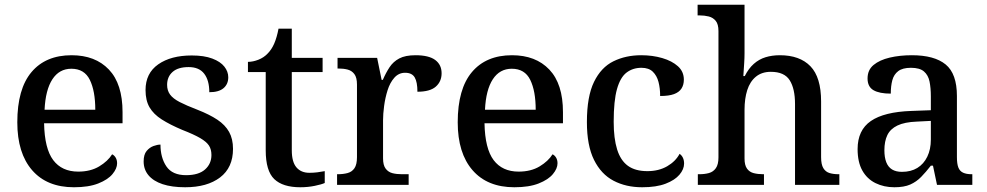

<svg xmlns="http://www.w3.org/2000/svg" viewBox="-20 -780 4162 810"><path d="M292 10Q178 10 115.5 -62Q53 -134 53 -264Q53 -405 113 -476Q173 -547 282 -547Q382 -547 439.5 -486.5Q497 -426 497 -307V-260H166Q168 -153 204.5 -104.5Q241 -56 310 -56Q362 -56 398.5 -78Q435 -100 453 -129Q462 -125 468 -115Q474 -105 474 -91Q474 -69 454.5 -45.5Q435 -22 394.5 -6Q354 10 292 10ZM382 -317Q382 -396 359 -443Q336 -490 281 -490Q230 -490 201 -445.5Q172 -401 168 -317Z M761 10Q705 10 666 -3Q627 -16 606.5 -40.5Q586 -65 586 -99Q586 -128 598.5 -143Q611 -158 627.5 -164Q644 -170 657 -170Q657 -115 682 -78Q707 -41 765 -41Q818 -41 845 -65Q872 -89 872 -126Q872 -150 861.5 -166Q851 -182 824.5 -197.5Q798 -213 749 -232Q697 -254 662.5 -276Q628 -298 611 -327Q594 -356 594 -400Q594 -471 647.5 -508.5Q701 -546 789 -546Q841 -546 875.5 -533Q910 -520 926.5 -499Q943 -478 943 -454Q943 -425 923 -408Q903 -391 863 -391Q863 -441 841.5 -469Q820 -497 776 -497Q731 -497 708 -476.5Q685 -456 685 -422Q685 -398 697.5 -381Q710 -364 738 -349.5Q766 -335 813 -317Q864 -297 897 -275Q930 -253 946.5 -223.5Q963 -194 963 -152Q963 -73 908.5 -31.5Q854 10 761 10Z M1247 10Q1173 10 1137 -24.5Q1101 -59 1101 -146V-476H1026V-519Q1047 -519 1070 -528Q1093 -537 1109 -554Q1126 -571 1137 -596.5Q1148 -622 1155 -659H1211V-536H1341V-476H1211V-146Q1211 -97 1230.5 -74Q1250 -51 1285 -51Q1303 -51 1318.5 -53Q1334 -55 1350 -58V-8Q1337 -2 1308 4Q1279 10 1247 10Z M1402 0V-45H1405Q1428 -45 1446.5 -50Q1465 -55 1475.5 -70.5Q1486 -86 1486 -117V-423Q1486 -453 1475 -467.5Q1464 -482 1446.5 -486.5Q1429 -491 1407 -491H1404V-536H1571L1590 -443H1595Q1608 -473 1623.5 -496.5Q1639 -520 1664.5 -533.5Q1690 -547 1733 -547Q1789 -547 1816 -527Q1843 -507 1843 -471Q1843 -436 1818.5 -414.5Q1794 -393 1741 -393Q1741 -434 1729.5 -453.5Q1718 -473 1689 -473Q1662 -473 1643.5 -452Q1625 -431 1615 -399Q1605 -367 1600.5 -333Q1596 -299 1596 -273V-112Q1596 -83 1607 -68.5Q1618 -54 1635.5 -49.5Q1653 -45 1675 -45H1704V0Z M2150 10Q2036 10 1973.5 -62Q1911 -134 1911 -264Q1911 -405 1971 -476Q2031 -547 2140 -547Q2240 -547 2297.5 -486.5Q2355 -426 2355 -307V-260H2024Q2026 -153 2062.5 -104.5Q2099 -56 2168 -56Q2220 -56 2256.5 -78Q2293 -100 2311 -129Q2320 -125 2326 -115Q2332 -105 2332 -91Q2332 -69 2312.5 -45.5Q2293 -22 2252.5 -6Q2212 10 2150 10ZM2240 -317Q2240 -396 2217 -443Q2194 -490 2139 -490Q2088 -490 2059 -445.5Q2030 -401 2026 -317Z M2689 10Q2621 10 2568.5 -17.5Q2516 -45 2486 -105.5Q2456 -166 2456 -265Q2456 -373 2486 -434.5Q2516 -496 2568 -521.5Q2620 -547 2685 -547Q2733 -547 2774 -535Q2815 -523 2840 -500.5Q2865 -478 2865 -444Q2865 -422 2855 -406.5Q2845 -391 2823.5 -383Q2802 -375 2765 -375Q2765 -408 2758 -434.5Q2751 -461 2734 -477.5Q2717 -494 2686 -494Q2650 -494 2623.5 -474Q2597 -454 2583 -404.5Q2569 -355 2569 -266Q2569 -196 2583.5 -149.5Q2598 -103 2629 -80.5Q2660 -58 2711 -58Q2759 -58 2794.5 -78.5Q2830 -99 2847 -131Q2856 -125 2861 -114.5Q2866 -104 2866 -90Q2866 -66 2846.5 -43Q2827 -20 2788 -5Q2749 10 2689 10Z M2924 0V-45H2930Q2953 -45 2971 -50Q2989 -55 3000 -70.5Q3011 -86 3011 -116V-649Q3011 -678 2999.5 -692Q2988 -706 2970 -710.5Q2952 -715 2932 -715H2923V-760H3121V-555Q3121 -535 3119.5 -513Q3118 -491 3117 -475Q3116 -459 3116 -459H3122Q3138 -491 3160 -510.5Q3182 -530 3209.5 -538.5Q3237 -547 3270 -547Q3354 -547 3399 -500.5Q3444 -454 3444 -352V-117Q3444 -86 3453.5 -70.5Q3463 -55 3479.5 -50Q3496 -45 3518 -45H3521V0H3334V-341Q3334 -406 3311.5 -441.5Q3289 -477 3232 -477Q3194 -477 3169 -456.5Q3144 -436 3132.5 -400Q3121 -364 3121 -317V-111Q3121 -83 3131.5 -68.5Q3142 -54 3160 -49.5Q3178 -45 3200 -45H3203V0Z M3753 10Q3709 10 3673.5 -7.5Q3638 -25 3618 -60.5Q3598 -96 3598 -151Q3598 -231 3654 -269.5Q3710 -308 3825 -312L3907 -315V-373Q3907 -409 3901.5 -436Q3896 -463 3878 -478.5Q3860 -494 3823 -494Q3788 -494 3769.5 -480Q3751 -466 3744.5 -441.5Q3738 -417 3738 -385Q3690 -385 3665 -399.5Q3640 -414 3640 -449Q3640 -485 3665.5 -506Q3691 -527 3733.5 -537Q3776 -547 3827 -547Q3922 -547 3969.5 -508Q4017 -469 4017 -375V-117Q4017 -89 4023 -73.5Q4029 -58 4043 -51.5Q4057 -45 4079 -45H4082V0H3933L3916 -81H3907Q3886 -54 3866 -33.5Q3846 -13 3820 -1.5Q3794 10 3753 10ZM3785 -55Q3823 -55 3850 -71.5Q3877 -88 3892 -119Q3907 -150 3907 -191V-270L3848 -267Q3796 -265 3766 -250.5Q3736 -236 3723.5 -210Q3711 -184 3711 -146Q3711 -116 3719 -95.5Q3727 -75 3743.5 -65Q3760 -55 3785 -55Z"/></svg>

Font: Noto Serif Kannada Medium
Style: Regular
Weight: 500
Version: Version 2.003